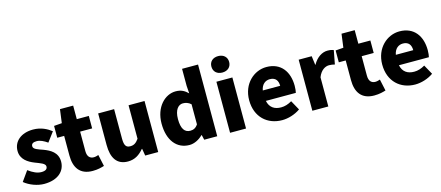

<svg xmlns="http://www.w3.org/2000/svg" viewBox="-55 -1442 4753 2067"><g transform="rotate(-15 2322.0 -408.5)"><path d="M242 14C397 14 479 -67 479 -172C479 -275 400 -316 329 -343C270 -364 221 -377 221 -411C221 -438 240 -452 281 -452C318 -452 358 -433 399 -404L478 -510C430 -547 364 -583 275 -583C142 -583 55 -510 55 -403C55 -308 132 -262 200 -235C258 -212 313 -196 313 -162C313 -134 293 -117 246 -117C201 -117 154 -138 102 -177L23 -66C81 -18 168 14 242 14Z M783 14C841 14 882 2 912 -7L884 -136C870 -131 850 -125 832 -125C790 -125 760 -150 760 -213V-430H894V-569H760V-720H613L593 -569L505 -562V-430H582V-211C582 -77 640 14 783 14Z M1176 14C1253 14 1306 -22 1353 -78H1357L1370 0H1515V-569H1337V-196C1307 -154 1282 -138 1242 -138C1197 -138 1176 -161 1176 -239V-569H998V-217C998 -75 1051 14 1176 14Z M1862 14C1916 14 1971 -15 2011 -55H2015L2028 0H2173V-799H1995V-609L2001 -524C1964 -560 1927 -583 1864 -583C1746 -583 1629 -471 1629 -285C1629 -99 1720 14 1862 14ZM1909 -132C1848 -132 1812 -178 1812 -287C1812 -392 1857 -438 1906 -438C1936 -438 1968 -429 1995 -404V-180C1970 -143 1943 -132 1909 -132Z M2316 0H2494V-569H2316ZM2405 -648C2464 -648 2504 -684 2504 -740C2504 -795 2464 -831 2405 -831C2345 -831 2306 -795 2306 -740C2306 -684 2345 -648 2405 -648Z M2895 14C2961 14 3039 -9 3098 -51L3039 -158C2998 -134 2960 -122 2919 -122C2847 -122 2793 -154 2777 -232H3111C3115 -246 3119 -277 3119 -309C3119 -464 3039 -583 2875 -583C2738 -583 2605 -469 2605 -285C2605 -96 2731 14 2895 14ZM2774 -349C2786 -416 2829 -447 2878 -447C2943 -447 2968 -405 2968 -349Z M3233 0H3411V-325C3440 -400 3491 -427 3533 -427C3558 -427 3575 -423 3596 -418L3625 -571C3609 -578 3590 -583 3556 -583C3499 -583 3436 -546 3394 -470H3391L3378 -569H3233Z M3921 14C3979 14 4020 2 4050 -7L4022 -136C4008 -131 3988 -125 3970 -125C3928 -125 3898 -150 3898 -213V-430H4032V-569H3898V-720H3751L3731 -569L3643 -562V-430H3720V-211C3720 -77 3778 14 3921 14Z M4378 14C4444 14 4522 -9 4581 -51L4522 -158C4481 -134 4443 -122 4402 -122C4330 -122 4276 -154 4260 -232H4594C4598 -246 4602 -277 4602 -309C4602 -464 4522 -583 4358 -583C4221 -583 4088 -469 4088 -285C4088 -96 4214 14 4378 14ZM4257 -349C4269 -416 4312 -447 4361 -447C4426 -447 4451 -405 4451 -349Z"/></g></svg>

Font: Noto Sans TC Black
Style: Regular
Weight: 900
Designer: Ryoko NISHIZUKA 西塚涼子 (kana, bopomofo & ideographs); Paul D. Hunt (Latin, Greek & Cyrillic); Sandoll Communications 산돌커뮤니
Foundry: Adobe
Version: Version 2.004;hotconv 1.0.118;makeotfexe 2.5.65603